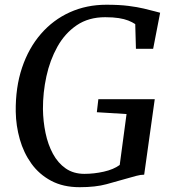

<svg xmlns="http://www.w3.org/2000/svg" viewBox="-20 -771 719 799"><path d="M311.3 8Q242.8 8 192.8 -18.7Q142.8 -45.4 110.5 -90.4Q78.2 -135.5 62.4 -191.4Q46.5 -247.4 45.5 -306Q44.2 -407.2 71.7 -489.2Q99.3 -571.2 150.2 -629.8Q201.1 -688.5 270.5 -719.9Q340 -751.3 422.8 -751.3Q476.3 -751.3 514.2 -746.5Q552.1 -741.7 578.6 -735.3Q605.1 -729 623.7 -724Q629.5 -722.5 635 -721Q640.6 -719.5 646.4 -718L617.3 -567.8H545.7L542.8 -670.7Q530.1 -679.1 513.7 -685.6Q497.3 -692 474.1 -695.7Q450.9 -699.4 417.6 -699.4Q348.6 -699.4 299.3 -665.9Q250 -632.4 218.9 -576.6Q187.8 -520.8 173.1 -453.2Q158.4 -385.6 158.7 -317.2Q159.4 -265.9 169.5 -217.7Q179.5 -169.5 200.3 -131Q221.1 -92.5 253.5 -70Q286 -47.5 331.2 -47.5Q371.1 -47.5 411.8 -56.6Q452.6 -65.7 478.2 -84.5L506.6 -296.4L383 -304L389.3 -358.3H624L580 -44.1Q565.5 -44.1 547 -39.1Q528.5 -34.1 507.5 -28.1Q469.1 -17.1 423.3 -4.5Q377.6 8 311.3 8Z"/></svg>

Font: Merriweather 7pt Light
Style: Italic
Weight: 300
Italic angle: -7.8°
Designer: Eben Sorkin
Foundry: Eben Sorkin
Version: Version 2.200;gftools[0.9.31]